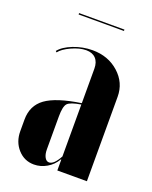

<svg xmlns="http://www.w3.org/2000/svg" viewBox="-124 -696 614 775"><g transform="rotate(20 183.5 -308.5)"><path d="M274.9 -627V-621.1H80.1V-627ZM20 -98.1V-147.9Q20 -208 64.9 -240.7Q109.9 -273.4 214.8 -289.1V-437Q214.8 -465.3 200.2 -480.7Q185.5 -496.1 159.2 -496.1Q130.9 -496.1 96.7 -480.5Q62.5 -464.8 48.8 -446.8L43.9 -451.2Q62 -474.1 101.8 -489.5Q141.6 -504.9 183.1 -504.9Q250.5 -504.9 296.1 -463.9Q341.8 -422.9 341.8 -362.8V0H214.8V-46.9H212.9Q197.8 -20.5 171.9 -5.4Q146 9.8 117.2 9.8Q75.7 9.8 47.9 -21.2Q20 -52.2 20 -98.1ZM171.9 -19Q192.4 -19 214.8 -60.1V-283.2Q169.4 -275.9 157.7 -262.9Q146 -250 146 -207V-65.9Q146 -44.9 153.1 -32Q160.2 -19 171.9 -19Z"/></g></svg>

Font: Moniqa Black Display
Style: Regular
Weight: 900
Designer: Rajesh Rajput
Foundry: Rajesh Rajput
Version: Version 1.000